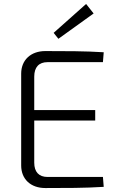

<svg xmlns="http://www.w3.org/2000/svg" viewBox="-20 -949 597 970"><path d="M275 -753 453 -881 415 -929 251 -783ZM500 -55H220C177 -55 153 -80 153 -127V-340H461V-393H153V-562C153 -610 177 -635 220 -635H500L504 -685C410 -691 307 -691 209 -691C136 -691 87 -646 87 -577V-113C87 -44 135 1 209 1C307 1 410 1 504 -5Z"/></svg>

Font: SnT
Style: Regular
Weight: 300
Designer: Natanael Gama
Version: Version 1.001;PS 001.001;hotconv 1.0.70;makeotf.lib2.5.58329